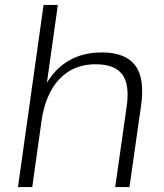

<svg xmlns="http://www.w3.org/2000/svg" viewBox="-20 -760 665 780"><path d="M495 -330Q507 -418 476 -458.5Q445 -499 368 -499Q278 -499 221 -438.5Q164 -378 148 -265L107 -201L117 -265Q138 -401 209 -474Q280 -547 394 -547Q490 -547 529.5 -494Q569 -441 553 -330L506 0H448ZM157 -740H215L161 -356L111 0H53Z"/></svg>

Font: Pathway Extreme 8pt Thin 12pt
Style: Italic
Weight: 100
Italic angle: -8°
Version: Version 1.001;gftools[0.9.26]